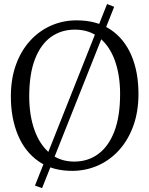

<svg xmlns="http://www.w3.org/2000/svg" viewBox="-20 -854 756 972"><path d="M522 -833.5 558 -819.5 193 98.5 157 85.5ZM351 11Q248 12.5 177.5 -35.8Q107 -84 71 -169.8Q35 -255.5 35 -366Q35 -454.5 60.5 -525.5Q86 -596.5 131.8 -647Q177.5 -697.5 238 -724.2Q298.5 -751 368 -751Q469 -751 538.8 -704.8Q608.5 -658.5 644.8 -574.5Q681 -490.5 681 -378Q681 -290.5 655.8 -219.2Q630.5 -148 585.5 -97Q540.5 -46 480.5 -18.2Q420.5 9.5 351 11ZM356 -36Q425 -36 477.2 -74.2Q529.5 -112.5 558.8 -188.5Q588 -264.5 588 -378Q588 -474 561.5 -547.5Q535 -621 483.8 -662.5Q432.5 -704 359 -704Q290 -704 238 -666.8Q186 -629.5 157 -554.5Q128 -479.5 128 -366Q128 -270.5 154.5 -196Q181 -121.5 231.8 -78.8Q282.5 -36 356 -36Z"/></svg>

Font: Merriweather Light
Style: Regular
Weight: 300
Designer: Eben Sorkin
Foundry: Eben Sorkin
Version: Version 2.100